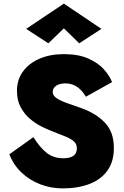

<svg xmlns="http://www.w3.org/2000/svg" viewBox="-20 -1018 688 1064"><path d="M334 -861 248 -778 125 -858 334 -998 542 -858 419 -778ZM165 -258Q203 -198 240.5 -169.5Q278 -141 331 -141Q406 -141 406 -196Q406 -221 388 -236Q370 -251 339 -263Q308 -275 268 -291Q242 -301 209 -317.5Q176 -334 145.5 -360Q115 -386 94.5 -424Q74 -462 74 -515Q74 -576 107 -621.5Q140 -667 198.5 -692.5Q257 -718 334 -718Q414 -718 468.5 -694Q523 -670 555 -634.5Q587 -599 601 -563L456 -482Q412 -556 343 -556Q311 -556 291.5 -543Q272 -530 272 -509Q272 -488 295 -473Q318 -458 354.5 -445.5Q391 -433 433 -418Q511 -390 561 -338.5Q611 -287 611 -198Q611 -123 576 -73.5Q541 -24 477 1Q413 26 327 26Q262 26 202.5 3Q143 -20 98.5 -62.5Q54 -105 32 -163Z"/></svg>

Font: Jost* Heavy
Style: Regular
Weight: 800
Version: Version 3.7